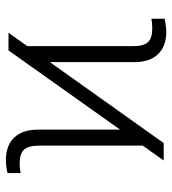

<svg xmlns="http://www.w3.org/2000/svg" viewBox="14 -593 588 656"><g transform="rotate(90 308.0 -265.0)"><path d="M137.7 -64.5V-424.8Q137.7 -462.4 123.8 -476.8Q109.9 -491.2 77.1 -491.2Q60.1 -491.2 43.9 -488.3V-533.2Q69.3 -539.1 88.9 -539.1Q138.2 -539.1 165.3 -510.7Q192.4 -482.4 192.4 -428.7V-141.6L468.8 -530.3H528.3L477.5 -458.5V-105.5Q477.5 -67.4 491.7 -52.7Q505.9 -38.1 538.1 -38.1Q557.1 -38.1 571.3 -42V2.9Q552.2 8.8 526.4 8.8Q477.1 8.8 450 -19.5Q422.9 -47.9 422.9 -101.6V-381.3L152.3 0H91.8Z"/></g></svg>

Font: Pretendard GOV ExtraLight
Style: Regular
Weight: 200
Designer: Base glyphs from Inter by Rasmus Andersson; Hangeul glyphs from Noto Sans CJK(Source Han Sans) by Jang Soo-young and Kan
Foundry: Kil Hyung-jin
Version: Version 1.309